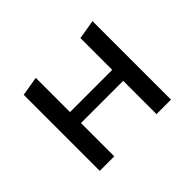

<svg xmlns="http://www.w3.org/2000/svg" viewBox="-100 -576 730 730"><g transform="rotate(-45 265.5 -211.0)"><path d="M379 -409 457 -422V0H379V-179H152V0H74V-409L152 -422V-238H379Z"/></g></svg>

Font: EauTestInfant Medium
Style: Regular
Weight: 500
Designer: Christian Thalmann (Catharsis Fonts)
Version: Version 0.001;PS 000.001;hotconv 1.0.88;makeotf.lib2.5.64775